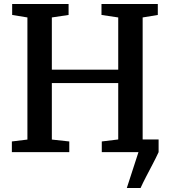

<svg xmlns="http://www.w3.org/2000/svg" viewBox="-20 -763 852 963"><path d="M616 180 674.5 0 660 -63.5H775.5V0Q762 29.5 745.2 61.2Q728.5 93 712.5 123.8Q696.5 154.5 685 180ZM117.5 -63V-675.5L41 -688V-743H324V-688L240 -675.5V-413.5H573V-675.5L489 -688V-743H771.5V-688L695.5 -675.5V-63L773 -53.5V0H490.5V-53.5L573 -63.5V-346.5H240V-63L327.5 -53.5V0H39.5V-53.5Z"/></svg>

Font: Merriweather SemiBold
Style: Regular
Weight: 600
Version: Version 2.100